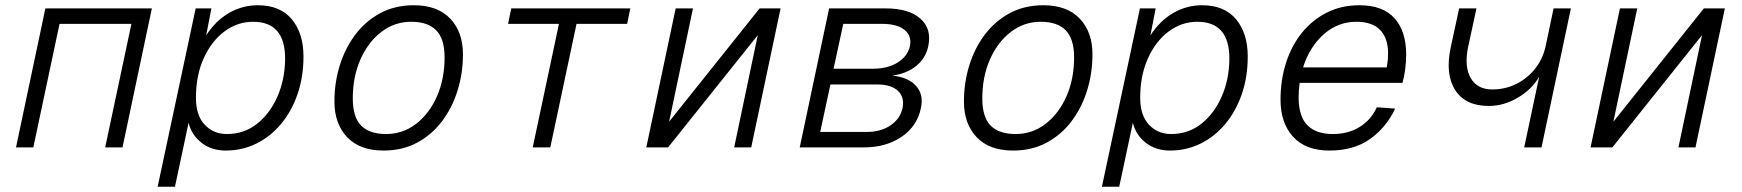

<svg xmlns="http://www.w3.org/2000/svg" viewBox="-20 -562 6640 732"><path d="M41 0 153 -530H559L447 0H381L481 -471H207L107 0Z M581 150 726 -530H786L766 -427Q802 -483 853 -512.5Q904 -542 963 -542Q1048 -542 1092.5 -488.5Q1137 -435 1137 -347Q1137 -269 1114.5 -203.5Q1092 -138 1051.5 -89.5Q1011 -41 957 -14.5Q903 12 841 12Q786 12 748 -18Q710 -48 699 -94L647 150ZM845 -51Q911 -51 960.5 -90.5Q1010 -130 1038 -194.5Q1066 -259 1067 -336Q1068 -479 945 -479Q885 -479 835.5 -442Q786 -405 756.5 -339.5Q727 -274 727 -189Q727 -122 760.5 -86.5Q794 -51 845 -51Z M1442 12Q1352 12 1303.5 -39Q1255 -90 1255 -175Q1255 -247 1275.5 -313Q1296 -379 1335 -430.5Q1374 -482 1430 -512Q1486 -542 1558 -542Q1648 -542 1696.5 -491Q1745 -440 1745 -355Q1745 -283 1724.5 -217Q1704 -151 1665 -99.5Q1626 -48 1570 -18Q1514 12 1442 12ZM1452 -51Q1516 -51 1566.5 -90Q1617 -129 1646 -195Q1675 -261 1675 -343Q1675 -414 1643 -446.5Q1611 -479 1548 -479Q1484 -479 1433.5 -440Q1383 -401 1354 -335Q1325 -269 1325 -187Q1325 -115 1357 -83Q1389 -51 1452 -51Z M2011 0 2111 -471H1917L1929 -530H2383L2371 -471H2178L2078 0Z M2444 0 2556 -530H2622L2531 -98L2876 -530H2956L2844 0H2779L2869 -428L2527 0Z M3029 0 3141 -530H3356Q3445 -530 3489 -491Q3533 -452 3519 -386Q3510 -341 3473.5 -311Q3437 -281 3382 -274Q3444 -267 3473 -234Q3502 -201 3491 -150Q3477 -81 3417.5 -40.5Q3358 0 3273 0ZM3158 -300H3308Q3364 -300 3402 -323.5Q3440 -347 3449 -386Q3457 -425 3428.5 -448Q3400 -471 3344 -471H3195ZM3107 -59H3285Q3338 -59 3375 -84Q3412 -109 3421 -150Q3429 -192 3403 -216Q3377 -240 3324 -240H3146Z M3842 12Q3752 12 3703.5 -39Q3655 -90 3655 -175Q3655 -247 3675.5 -313Q3696 -379 3735 -430.5Q3774 -482 3830 -512Q3886 -542 3958 -542Q4048 -542 4096.5 -491Q4145 -440 4145 -355Q4145 -283 4124.5 -217Q4104 -151 4065 -99.5Q4026 -48 3970 -18Q3914 12 3842 12ZM3852 -51Q3916 -51 3966.5 -90Q4017 -129 4046 -195Q4075 -261 4075 -343Q4075 -414 4043 -446.5Q4011 -479 3948 -479Q3884 -479 3833.5 -440Q3783 -401 3754 -335Q3725 -269 3725 -187Q3725 -115 3757 -83Q3789 -51 3852 -51Z M4181 150 4326 -530H4386L4366 -427Q4402 -483 4453 -512.5Q4504 -542 4563 -542Q4648 -542 4692.5 -488.5Q4737 -435 4737 -347Q4737 -269 4714.5 -203.5Q4692 -138 4651.5 -89.5Q4611 -41 4557 -14.5Q4503 12 4441 12Q4386 12 4348 -18Q4310 -48 4299 -94L4247 150ZM4445 -51Q4511 -51 4560.5 -90.5Q4610 -130 4638 -194.5Q4666 -259 4667 -336Q4668 -479 4545 -479Q4485 -479 4435.5 -442Q4386 -405 4356.5 -339.5Q4327 -274 4327 -189Q4327 -122 4360.5 -86.5Q4394 -51 4445 -51Z M5048 12Q4958 12 4910 -40.5Q4862 -93 4862 -182Q4862 -257 4883 -322.5Q4904 -388 4943.5 -437Q4983 -486 5038.5 -514Q5094 -542 5163 -542Q5252 -542 5296.5 -492.5Q5341 -443 5341 -354Q5341 -328 5337.5 -299.5Q5334 -271 5327 -246H4935Q4931 -219 4931 -192Q4931 -118 4964.5 -84.5Q4998 -51 5061 -51Q5121 -51 5164.5 -78.5Q5208 -106 5229 -153L5299 -148Q5266 -77 5204 -32.5Q5142 12 5048 12ZM5151 -479Q5080 -479 5026 -430.5Q4972 -382 4948 -305H5267Q5269 -316 5270.5 -329Q5272 -342 5272 -359Q5272 -416 5242 -447.5Q5212 -479 5151 -479Z M5791 0 5848 -269Q5820 -221 5766.5 -189.5Q5713 -158 5656 -158Q5567 -158 5528 -218.5Q5489 -279 5511 -382L5543 -530H5609L5577 -382Q5562 -308 5587 -264.5Q5612 -221 5669 -221Q5719 -221 5761 -242Q5803 -263 5832.5 -300Q5862 -337 5873 -387L5903 -530H5969L5857 0Z M6044 0 6156 -530H6222L6131 -98L6476 -530H6556L6444 0H6379L6469 -428L6127 0Z"/></svg>

Font: Geist Mono Light
Style: Italic
Weight: 300
Italic angle: -12°
Monospace: yes
Designer: Basement.studio, Andrés Briganti, Mateo Zaragoza
Foundry: Basement.studio, Vercel, Andrés Briganti, Guido Ferreyra, Mateo Zaragoza
Version: Version 1.500; ttfautohint (v1.8.4.7-5d5b)